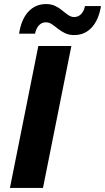

<svg xmlns="http://www.w3.org/2000/svg" viewBox="-20 -927 518 947"><path d="M29 0 169 -700H332L192 0ZM346 -754Q320 -754 300.5 -763.5Q281 -773 265.5 -785.5Q250 -798 236 -807.5Q222 -817 206 -817Q186 -817 172 -802Q158 -787 153 -761H74Q85 -832 120 -869.5Q155 -907 207 -907Q233 -907 252.5 -897.5Q272 -888 287.5 -875Q303 -862 317 -852.5Q331 -843 346 -843Q367 -843 381 -858.5Q395 -874 399 -897H478Q467 -829 432.5 -791.5Q398 -754 346 -754Z"/></svg>

Font: MOST Montserrat
Style: Bold Italic
Weight: 700
Italic angle: -11.3°
Designer: Julieta Ulanovsky
Foundry: Julieta Ulanovsky
Version: Version 8.000;March 11, 2024;FontCreator 15.0.0.2926 64-bit